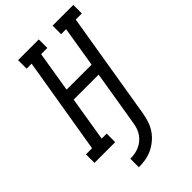

<svg xmlns="http://www.w3.org/2000/svg" viewBox="-303 -825 1114 1114"><g transform="rotate(-45 254.5 -267.5)"><path d="M138 200V130Q156 130 174.5 127Q193 124 210.5 116.5Q228 109 243 97Q258 85 269.5 69Q281 53 287 35.5Q293 18 296 0L353 -345H148L103 -70H144V0H-26V-70H24L123 -665H82V-735H252V-665H201L160 -415H365L406 -665H365V-735H535V-665H485L375 0Q370 27 361 54Q352 81 335.5 105Q319 129 296 148Q273 167 247 179Q221 191 193.5 195.5Q166 200 138 200Z"/></g></svg>

Font: Iosevka Curly Slab Oblique
Style: Regular
Weight: 400
Italic angle: -9°
Monospace: yes
Designer: Belleve Invis
Foundry: Belleve Invis
Version: Version 11.1.0; ttfautohint (v1.8.3)